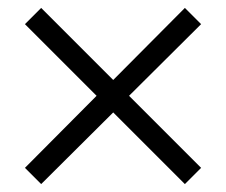

<svg xmlns="http://www.w3.org/2000/svg" viewBox="-20 -572 571 485"><path d="M447 -107 266 -288 84 -107 43 -148 224 -330 43 -511 84 -552 266 -370 447 -552 488 -511 306 -330 488 -148Z"/></svg>

Font: Source Serif Pro
Style: Regular
Weight: 400
Designer: Frank Grießhammer
Foundry: Adobe Systems Incorporated
Version: Version 3.001;hotconv 1.0.111;makeotfexe 2.5.65597